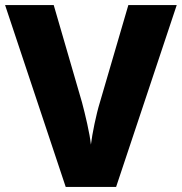

<svg xmlns="http://www.w3.org/2000/svg" viewBox="-20 -734 714 754"><path d="M674 -714H484L372 -331C358 -286 342 -208 337 -166C333 -208 314 -287 302 -332L191 -714H0L238 0H436Z"/></svg>

Font: Noto Sans Lao UI ExtBd
Style: Regular
Weight: 800
Designer: Monotype Design Team
Foundry: Monotype Imaging Inc.
Version: Version 2.000